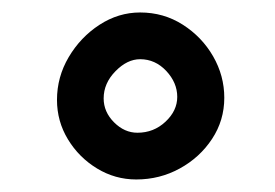

<svg xmlns="http://www.w3.org/2000/svg" viewBox="-20 -841 445 311"><path d="M343.3 -682.6Q343.3 -646 323.5 -616Q303.7 -585.9 271.2 -568.1Q238.8 -550.3 200.7 -550.3Q166.5 -550.3 137.2 -568.1Q107.9 -585.9 90.1 -615.2Q72.3 -644.5 72.3 -679.2Q72.3 -716.3 91.3 -748.5Q110.4 -780.8 141.1 -800.8Q171.9 -820.8 207 -820.8Q245.1 -820.8 276.1 -801Q307.1 -781.2 325.2 -749.8Q343.3 -718.3 343.3 -682.6ZM267.1 -684.1Q267.1 -707 249.3 -726.1Q231.4 -745.1 207 -745.1Q186 -745.1 167 -725.6Q147.9 -706.1 147.9 -681.6Q147.9 -659.7 164.8 -642.8Q181.6 -626 202.6 -626Q229 -626 248 -643.8Q267.1 -661.6 267.1 -684.1Z"/></svg>

Font: Mikhak-DS2-FD Bold
Style: Regular
Weight: 700
Designer: Amin Abedi
Version: Version 3.4